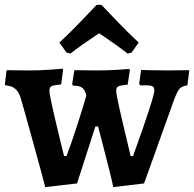

<svg xmlns="http://www.w3.org/2000/svg" viewBox="-29 -750 794 785"><path d="M571 -401H544L540 -407L548 -464Q558 -464 588 -463Q618 -462 654 -462L745 -463L737 -401Q715 -398 705.5 -387.5Q696 -377 683 -343L560 0L434 15Q429 -14 393 -152L372 -233H361L286 0L156 15Q144 -32 106.5 -168Q69 -304 55 -351Q47 -376 32 -388Q17 -400 -7 -401L-9 -406L-2 -463L92 -462Q133 -462 174 -465Q215 -468 227 -469L229 -464L221 -405Q190 -402 181.5 -397.5Q173 -393 173 -379Q173 -362 198 -256Q223 -150 233 -112H243Q260 -156 286 -236Q312 -316 324 -359Q319 -382 307.5 -391Q296 -400 269 -400L266 -406L275 -463L367 -462Q408 -462 448 -464.5Q488 -467 500 -468L502 -463L493 -404Q462 -401 454 -396.5Q446 -392 446 -379Q446 -362 471 -256Q496 -150 505 -112H515Q602 -353 602 -380Q602 -392 595.5 -396.5Q589 -401 571 -401ZM366 -730H386Q400 -715 446.5 -666.5Q493 -618 538 -576L509 -535L493 -531Q452 -563 397 -600L376 -614Q298 -562 259 -531L243 -535L214 -576Q259 -618 305.5 -666.5Q352 -715 366 -730Z"/></svg>

Font: Sahitya
Style: Bold
Weight: 700
Designer: Juan Pablo del Peral
Foundry: Juan Pablo del Peral (http://www.huertatipografica.com)
Version: Version 1.001;PS 001.000;hotconv 1.0.70;makeotf.lib2.5.58329